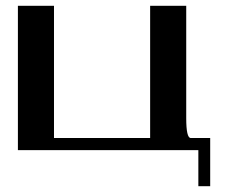

<svg xmlns="http://www.w3.org/2000/svg" viewBox="-20 -520 831 665"><path d="M625 -500V-110.4Q625 -42 640.6 -42H708V125H667V0H42V-500H167V-42H500V-500Q500 -500 625 -500Z"/></svg>

Font: okolaks
Style: Bold
Weight: 600
Width: 8
Version: Version 000.6.0